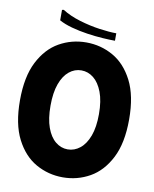

<svg xmlns="http://www.w3.org/2000/svg" viewBox="-94 -932 814 1015"><g transform="rotate(10 313.0 -424.5)"><path d="M20 -350Q20 -477 61 -557Q102 -637 168.5 -674.5Q235 -712 313 -712Q391 -712 457.5 -674.5Q524 -637 565 -557Q606 -477 606 -350Q606 -223 565 -143Q524 -63 457.5 -25.5Q391 12 313 12Q235 12 168.5 -25.5Q102 -63 61 -143Q20 -223 20 -350ZM184 -350Q184 -280 201 -233Q218 -186 247.5 -162Q277 -138 313 -138Q349 -138 379 -162Q409 -186 426.5 -233Q444 -280 444 -350Q444 -421 426 -468Q408 -515 378.5 -538.5Q349 -562 313 -562Q277 -562 247.5 -538Q218 -514 201 -467Q184 -420 184 -350ZM165 -861Q206 -835 261 -818.5Q316 -802 369.5 -794.5Q423 -787 460 -787V-747Q433 -747 393.5 -749.5Q354 -752 310 -758.5Q266 -765 225.5 -776Q185 -787 156 -803V-859Z"/></g></svg>

Font: Phudu
Style: Bold
Weight: 700
Version: Version 1.005;gftools[0.9.23]